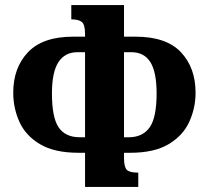

<svg xmlns="http://www.w3.org/2000/svg" viewBox="-20 -734 820 754"><path d="M491 -134H467V-114Q467 -78 478 -67Q489 -56 523 -56V0H314V-134H289Q194 -134 137.5 -167.5Q81 -201 56.5 -255Q32 -309 32 -370Q32 -468 90 -529Q148 -590 267 -590H314V-600Q314 -638 301 -648Q288 -658 260 -658V-714H467V-590H512Q633 -590 690.5 -529Q748 -468 748 -370Q748 -310 723.5 -256Q699 -202 642.5 -168Q586 -134 491 -134ZM314 -195V-529H284Q235 -529 209.5 -490Q184 -451 184 -367Q184 -272 210.5 -233.5Q237 -195 293 -195ZM467 -529V-195H486Q540 -195 567.5 -233.5Q595 -272 595 -367Q595 -451 570.5 -490Q546 -529 496 -529Z"/></svg>

Font: Noto Serif Armenian ExtraCondensed Black
Style: Regular
Weight: 900
Width: 2
Designer: Monotype Design Team
Foundry: Monotype Imaging Inc.
Version: Version 2.008; ttfautohint (v1.8.4.7-5d5b)